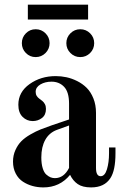

<svg xmlns="http://www.w3.org/2000/svg" viewBox="-20 -796 548 828"><path d="M277.8 -254.9 225.1 -235.8Q192.4 -223.6 175.3 -193.1Q158.2 -162.6 158.2 -117.2Q158.2 -89.8 164.1 -70.8Q169.9 -51.8 179.7 -43.2Q189.5 -34.7 198.2 -31.2Q207 -27.8 216.8 -27.8Q255.4 -27.8 277.8 -71.8ZM478 -160.2V-134.8Q478 -61 456.1 -27.8Q430.2 12.2 373 12.2Q335.9 12.2 315.2 -2.2Q294.4 -16.6 282.2 -42Q237.8 12.2 167 12.2Q142.6 12.2 120.4 6.1Q98.1 0 78.9 -12.5Q59.6 -24.9 47.9 -47.4Q36.1 -69.8 36.1 -99.1Q36.1 -126 46.4 -148.7Q56.6 -171.4 71.8 -186.8Q86.9 -202.1 111.1 -216.1Q135.3 -230 155.5 -238Q175.8 -246.1 204.1 -255.9L277.8 -280.8V-349.1Q277.8 -398.9 256.6 -421.4Q235.4 -443.8 202.1 -443.8Q174.8 -443.8 154.3 -431.9Q133.8 -419.9 133.8 -399.9Q133.8 -389.6 138.4 -382.3Q143.1 -375 149.7 -370.4Q156.2 -365.7 162.6 -360.6Q168.9 -355.5 173.6 -346.9Q178.2 -338.4 178.2 -326.2Q178.2 -300.3 160.9 -287.1Q143.6 -273.9 121.1 -273.9Q95.7 -273.9 77.4 -292Q59.1 -310.1 59.1 -344.2Q59.1 -398.9 107.4 -433.3Q155.8 -467.8 220.2 -467.8Q243.7 -467.8 266.6 -462.9Q289.6 -458 313 -446.3Q336.4 -434.6 354 -417Q371.6 -399.4 382.8 -371.6Q394 -343.8 394 -309.1V-71.8Q394 -36.1 414.1 -36.1Q432.1 -36.1 441.2 -65.9Q450.2 -95.7 450.2 -134.8V-160.2ZM283.7 -652.3Q301.3 -669.9 326.2 -669.9Q351.1 -669.9 368.7 -652.3Q386.2 -634.8 386.2 -609.9Q386.2 -585 368.7 -567.4Q351.1 -549.8 326.2 -549.8Q301.3 -549.8 283.7 -567.4Q266.1 -585 266.1 -609.9Q266.1 -634.8 283.7 -652.3ZM91.6 -652.3Q108.9 -669.9 133.8 -669.9Q158.7 -669.9 176.3 -652.3Q193.8 -634.8 193.8 -609.9Q193.8 -585 176.3 -567.4Q158.7 -549.8 133.8 -549.8Q108.9 -549.8 91.6 -567.4Q74.2 -585 74.2 -609.9Q74.2 -634.8 91.6 -652.3ZM100.1 -711.9V-775.9H359.9V-711.9Z"/></svg>

Font: Flanker Steampunk
Style: Bold
Weight: 700
Designer: Alexey Kryukov, Leonardo Di Lena
Foundry: Alexey Kryukov, Leonardo Di Lena
Version: 1.210